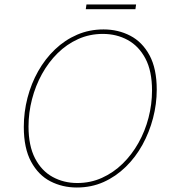

<svg xmlns="http://www.w3.org/2000/svg" viewBox="-20 -829 776 855"><path d="M322 6Q258 6 204.5 -21.5Q151 -49 118.5 -109Q86 -169 86 -264Q86 -330 102.5 -393.5Q119 -457 150 -512Q181 -567 225 -609Q269 -651 323.5 -674.5Q378 -698 441 -698Q506 -698 560 -670Q614 -642 646 -582.5Q678 -523 678 -430Q678 -366 661.5 -303Q645 -240 614.5 -184.5Q584 -129 540 -86Q496 -43 441.5 -18.5Q387 6 322 6ZM324 -14Q383 -14 434 -37Q485 -60 526 -100Q567 -140 596.5 -192.5Q626 -245 641.5 -305Q657 -365 657 -426Q657 -513 627.5 -568.5Q598 -624 548.5 -651Q499 -678 438 -678Q379 -678 328 -655Q277 -632 236.5 -592Q196 -552 167 -499.5Q138 -447 122.5 -387Q107 -327 107 -266Q107 -180 136 -124Q165 -68 214.5 -41Q264 -14 324 -14ZM586 -809 583 -788H362L365 -809Z"/></svg>

Font: Bitter Thin
Style: Italic
Weight: 100
Italic angle: -9°
Designer: Sol Matas, and Bitter project Authors
Foundry: Sol Matas
Version: Version 2.002